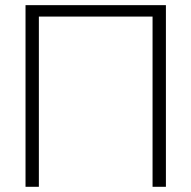

<svg xmlns="http://www.w3.org/2000/svg" viewBox="-20 -718 736 738"><path d="M78.1 0V-698.2H617.7V0H566.4V-654.3H129.4V0Z"/></svg>

Font: Voltera Light
Style: Light
Weight: 300
Designer: Bernd Montag
Version: Version 1.301